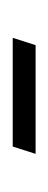

<svg xmlns="http://www.w3.org/2000/svg" viewBox="93 -407 76 302"><g transform="rotate(-90 131.0 -256.0)"><path d="M51.5 -274H222.5L211 -238H40Z"/></g></svg>

Font: Newsreader Display ExtraLight
Style: Italic
Weight: 275
Italic angle: -17°
Designer: Hugues Gentile
Foundry: Production Type
Version: Version 1.001